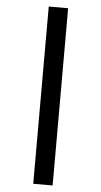

<svg xmlns="http://www.w3.org/2000/svg" viewBox="-63 -907 546 1036"><g transform="rotate(5 210.5 -389.0)"><path d="M263 -869V91H158V-869Z"/></g></svg>

Font: Merriweather 20pt ExtraBold
Style: Regular
Weight: 800
Version: Version 2.100